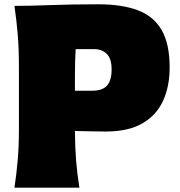

<svg xmlns="http://www.w3.org/2000/svg" viewBox="-20 -862 825 882"><path d="M46.4 0Q56.2 -65.4 61.5 -127.7Q66.9 -189.9 66.9 -269.5V-555.2Q66.9 -638.2 61.5 -702.6Q56.2 -767.1 46.4 -835Q114.7 -835 211.7 -838.6Q308.6 -842.3 432.1 -842.3Q539.1 -842.3 611.8 -815.4Q684.6 -788.6 721.9 -725.1Q759.3 -661.6 759.3 -552.2Q759.3 -464.8 728.8 -398.4Q698.2 -332 633.5 -294.9Q568.8 -257.8 466.3 -257.8Q433.6 -257.8 394.8 -258.8Q356 -259.8 324.2 -260.3Q324.7 -184.1 329.6 -124Q334.5 -64 344.7 0ZM327.6 -636.2Q325.7 -607.9 325 -577.4Q324.2 -546.9 324.2 -512.7V-445.3H403.8Q451.2 -445.3 471.9 -469.2Q492.7 -493.2 492.7 -543Q492.7 -593.3 470.2 -614.7Q447.8 -636.2 414.6 -636.2Z"/></svg>

Font: Pinar-FD Black
Style: Regular
Weight: 900
Designer: Amin Abedi
Version: Version 3.000